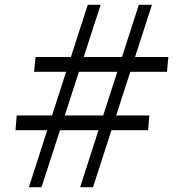

<svg xmlns="http://www.w3.org/2000/svg" viewBox="-20 -785 735 805"><path d="M101 0 348 -765H402L154 0ZM45 -239 50 -301H606L601 -239ZM123 -484 129 -546H686L680 -484ZM316 0 562 -765H617L370 0Z"/></svg>

Font: Roboto Serif 20pt Light
Style: Italic
Weight: 300
Italic angle: -10°
Version: Version 1.007